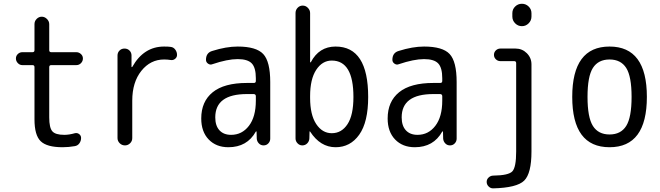

<svg xmlns="http://www.w3.org/2000/svg" viewBox="-20 -780 3540 1030"><path d="M99.6 -430.7Q85.9 -430.7 75.7 -441.4Q65.4 -452.1 65.4 -466.3Q65.4 -480.5 75.7 -490.2Q85.9 -500 99.6 -500H154.3Q165 -500 165 -510.7V-650.4Q165 -667 176.8 -678.7Q188.5 -690.4 204.1 -690.4Q219.7 -690.4 231.9 -678.2Q244.1 -666 244.1 -650.4V-510.7Q244.1 -500 254.9 -500H389.6Q403.3 -500 414.1 -490.2Q424.8 -480.5 424.8 -466.3Q424.8 -452.1 414.6 -441.4Q404.3 -430.7 389.6 -430.7H254.9Q244.1 -430.7 244.1 -419.9V-150.4Q244.1 -94.7 260.7 -75.7Q277.3 -56.6 325.2 -56.6Q350.6 -56.6 381.8 -65.4Q394.5 -68.4 404.8 -60.5Q415 -52.7 415 -40Q415 -24.4 406.2 -11.7Q397.5 1 381.8 3.9Q348.6 9.8 315.4 9.8Q231.4 9.8 198.2 -22.5Q165 -54.7 165 -139.6V-419.9Q165 -430.7 154.3 -430.7Z M650.4 0Q633.8 0 622.1 -11.7Q610.4 -23.4 610.4 -39.1V-482.4Q610.4 -498 621.1 -508.8Q631.8 -519.5 647.9 -519.5Q664.1 -519.5 674.8 -508.8Q685.5 -498 685.5 -482.4V-420.9Q685.5 -419.9 686.5 -419.9Q688.5 -419.9 689.5 -420.9Q751 -530.3 860.4 -530.3Q884.8 -530.3 896.5 -528.3Q911.1 -526.4 920.4 -513.7Q929.7 -501 929.7 -485.4Q929.7 -472.7 919.4 -464.4Q909.2 -456.1 896.5 -458Q878.9 -460.9 860.4 -460.9Q787.1 -460.9 738.3 -399.9Q689.5 -338.9 689.5 -240.2V-39.1Q689.5 -22.5 677.7 -11.2Q666 0 650.4 0Z M1304.7 -275.4Q1134.8 -275.4 1134.8 -150.4Q1134.8 -105.5 1157.2 -81.1Q1179.7 -56.6 1219.7 -56.6Q1278.3 -56.6 1315.4 -105Q1352.5 -153.3 1352.5 -240.2V-263.7Q1352.5 -274.4 1341.8 -275.4ZM1205.1 9.8Q1139.6 9.8 1099.6 -31.7Q1059.6 -73.2 1059.6 -144.5Q1059.6 -235.4 1121.1 -285.2Q1182.6 -335 1304.7 -335H1341.8Q1352.5 -335 1352.5 -345.7V-360.4Q1352.5 -417 1330.6 -439.9Q1308.6 -462.9 1254.9 -462.9Q1200.2 -462.9 1119.1 -435.5Q1107.4 -430.7 1096.2 -438.5Q1085 -446.3 1085 -459Q1085 -497.1 1119.1 -506.8Q1193.4 -530.3 1254.9 -530.3Q1354.5 -530.3 1392.1 -490.2Q1429.7 -450.2 1429.7 -339.8V-36.1Q1429.7 -21.5 1419.4 -10.7Q1409.2 0 1394 0Q1378.9 0 1368.7 -10.7Q1358.4 -21.5 1357.4 -36.1L1356.4 -74.2Q1356.4 -75.2 1355.5 -75.2Q1353.5 -75.2 1352.5 -74.2Q1305.7 9.8 1205.1 9.8Z M1643.6 -264.6V-254.9Q1643.6 -164.1 1676.3 -114.7Q1709 -65.4 1759.8 -65.4Q1812.5 -65.4 1844.2 -113.8Q1876 -162.1 1876 -259.8Q1876 -455.1 1759.8 -455.1Q1709 -455.1 1676.3 -405.3Q1643.6 -355.5 1643.6 -264.6ZM1601.6 0Q1586.9 0 1576.2 -11.2Q1565.4 -22.5 1565.4 -37.1V-710Q1565.4 -726.6 1576.7 -738.3Q1587.9 -750 1604 -750Q1620.1 -750 1631.8 -737.8Q1643.6 -725.6 1643.6 -710V-446.3Q1643.6 -445.3 1644.5 -445.3Q1646.5 -445.3 1647.5 -446.3Q1691.4 -530.3 1780.3 -530.3Q1955.1 -530.3 1955.1 -259.8Q1955.1 -125 1907.2 -57.6Q1859.4 9.8 1780.3 9.8Q1698.2 9.8 1643.6 -74.2Q1643.6 -75.2 1641.6 -75.2Q1640.6 -75.2 1640.6 -74.2L1639.6 -37.1Q1638.7 -21.5 1627.9 -10.7Q1617.2 0 1601.6 0Z M2304.7 -275.4Q2134.8 -275.4 2134.8 -150.4Q2134.8 -105.5 2157.2 -81.1Q2179.7 -56.6 2219.7 -56.6Q2278.3 -56.6 2315.4 -105Q2352.5 -153.3 2352.5 -240.2V-263.7Q2352.5 -274.4 2341.8 -275.4ZM2205.1 9.8Q2139.6 9.8 2099.6 -31.7Q2059.6 -73.2 2059.6 -144.5Q2059.6 -235.4 2121.1 -285.2Q2182.6 -335 2304.7 -335H2341.8Q2352.5 -335 2352.5 -345.7V-360.4Q2352.5 -417 2330.6 -439.9Q2308.6 -462.9 2254.9 -462.9Q2200.2 -462.9 2119.1 -435.5Q2107.4 -430.7 2096.2 -438.5Q2085 -446.3 2085 -459Q2085 -497.1 2119.1 -506.8Q2193.4 -530.3 2254.9 -530.3Q2354.5 -530.3 2392.1 -490.2Q2429.7 -450.2 2429.7 -339.8V-36.1Q2429.7 -21.5 2419.4 -10.7Q2409.2 0 2394 0Q2378.9 0 2368.7 -10.7Q2358.4 -21.5 2357.4 -36.1L2356.4 -74.2Q2356.4 -75.2 2355.5 -75.2Q2353.5 -75.2 2352.5 -74.2Q2305.7 9.8 2205.1 9.8Z M2625 230.5Q2611.3 230.5 2601.1 220.2Q2590.8 210 2590.8 195.8Q2590.8 181.6 2601.6 171.9Q2612.3 162.1 2626 162.1Q2709 161.1 2729 138.7Q2749 116.2 2749 33.2V-441.4Q2749 -452.1 2738.3 -452.1H2664.1Q2650.4 -452.1 2640.1 -461.9Q2629.9 -471.7 2629.9 -485.8Q2629.9 -500 2640.1 -509.8Q2650.4 -519.5 2664.1 -519.5H2746.1Q2781.2 -519.5 2806.2 -494.6Q2831.1 -469.7 2831.1 -434.6V33.2Q2831.1 150.4 2792 189Q2752.9 227.5 2625 230.5ZM2728.5 -709Q2728.5 -730.5 2743.7 -745.1Q2758.8 -759.8 2779.8 -759.8Q2800.8 -759.8 2815.9 -745.1Q2831.1 -730.5 2831.1 -709V-691.4Q2831.1 -669.9 2815.9 -654.8Q2800.8 -639.6 2779.8 -639.6Q2758.8 -639.6 2743.7 -654.8Q2728.5 -669.9 2728.5 -691.4Z M3339.4 -415.5Q3310.5 -460.9 3250 -460.9Q3189.5 -460.9 3160.6 -415.5Q3131.8 -370.1 3131.8 -260.3Q3131.8 -150.4 3160.6 -104.5Q3189.5 -58.6 3250 -58.6Q3310.5 -58.6 3339.4 -104.5Q3368.2 -150.4 3368.2 -260.3Q3368.2 -370.1 3339.4 -415.5ZM3450.2 -260.3Q3450.2 9.8 3250 9.8Q3049.8 9.8 3049.8 -260.3Q3049.8 -530.3 3250 -530.3Q3450.2 -530.3 3450.2 -260.3Z"/></svg>

Font: Rounded-X Mgen+ 2m regular
Style: Regular
Weight: 400
Designer: [Source Han Sans]
Ryoko NISHIZUKA  (kana & ideographs); Paul D. Hunt (Latin, Greek & Cyrillic); Wenlong ZHANG  (bopomofo
Version: Version 1.059.20150602